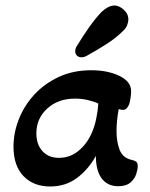

<svg xmlns="http://www.w3.org/2000/svg" viewBox="-20 -664 544 697"><path d="M276 -456Q266 -456 259.5 -462Q253 -468 253 -478Q253 -489 261 -500Q281 -533 303.5 -565Q326 -597 349 -621Q374 -644 396 -644Q412 -644 429 -629Q446 -614 446 -593Q446 -584 441.5 -572.5Q437 -561 426 -551Q401 -526 366.5 -504Q332 -482 296 -462Q286 -456 276 -456ZM162 13Q102 13 65.5 -24.5Q29 -62 29 -132Q29 -182 48.5 -231.5Q68 -281 105 -321Q142 -361 194 -385Q246 -409 311 -409Q371 -409 413.5 -388.5Q456 -368 456 -333Q456 -324 454 -309.5Q452 -295 449 -286Q446 -278 440.5 -271.5Q435 -265 426 -265Q422 -265 411 -268Q407 -247 405 -227Q403 -207 403 -187Q403 -149 414.5 -119.5Q426 -90 460 -83Q469 -81 474.5 -77Q480 -73 480 -60Q480 -49 474.5 -32Q469 -15 453.5 -1.5Q438 12 409 12Q370 12 349 -16.5Q328 -45 328 -98Q301 -49 259.5 -18Q218 13 162 13ZM194 -91Q234 -91 264.5 -116Q295 -141 312 -179Q323 -203 329 -231.5Q335 -260 337 -288Q320 -296 298 -301Q276 -306 252 -306Q191 -306 151.5 -270Q112 -234 112 -180Q112 -140 134 -115.5Q156 -91 194 -91Z"/></svg>

Font: Akaya Telivigala
Style: Regular
Weight: 400
Designer: Vaishnavi Murthy Yerkadithaya, Juan Luis Blanco Aristondo
Version: Version 1.002; ttfautohint (v1.8.3)